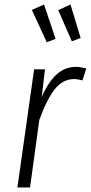

<svg xmlns="http://www.w3.org/2000/svg" viewBox="-20 -830 402 850"><path d="M362 -527 345 -474Q323 -480 308 -480Q258 -480 222.5 -435Q187 -390 154 -299L113 0H57L131 -523H179L165 -401Q193 -466 230 -500Q267 -534 317 -534Q334 -534 362 -527ZM175 -810 226 -658 187 -643 121 -786ZM292 -810 337 -662 298 -647 238 -785Z"/></svg>

Font: Fira Sans Condensed Light
Style: Italic
Weight: 300
Width: 3
Italic angle: -8°
Designer: Carrois Corporate & Edenspiekermann AG
Foundry: Carrois Corporate GbR & Edenspiekermann AG
Version: Version 4.203